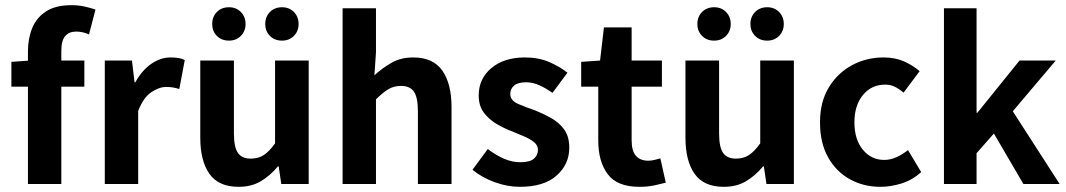

<svg xmlns="http://www.w3.org/2000/svg" viewBox="-20 -711 4121 742"><path d="M88 0V-512Q88 -562 104.5 -602.5Q121 -643 158 -667Q195 -691 256 -691Q284 -691 308 -685.5Q332 -680 349 -674L324 -578Q299 -589 274 -589Q247 -589 232 -571.5Q217 -554 217 -515V0ZM24 -376V-472L95 -477H306V-376Z M385 0V-477H490L500 -393H503Q529 -440 565 -464.5Q601 -489 639 -489Q658 -489 671 -486.5Q684 -484 694 -479L673 -367Q660 -371 648.5 -373Q637 -375 622 -375Q595 -375 564.5 -354.5Q534 -334 514 -282V0Z M902 11Q825 11 789.5 -39Q754 -89 754 -179V-477H884V-196Q884 -142 899.5 -120Q915 -98 949 -98Q978 -98 999 -111.5Q1020 -125 1043 -157V-477H1173V0H1067L1057 -68H1054Q1023 -31 987 -10Q951 11 902 11ZM865 -554Q836 -554 818 -572.5Q800 -591 800 -618Q800 -646 818 -664.5Q836 -683 865 -683Q893 -683 911 -664.5Q929 -646 929 -618Q929 -591 911 -572.5Q893 -554 865 -554ZM1070 -554Q1041 -554 1023 -572.5Q1005 -591 1005 -618Q1005 -646 1023 -664.5Q1041 -683 1070 -683Q1098 -683 1116 -664.5Q1134 -646 1134 -618Q1134 -591 1116 -572.5Q1098 -554 1070 -554Z M1304 0V-679H1433V-509L1427 -420Q1455 -446 1491.5 -467.5Q1528 -489 1577 -489Q1654 -489 1689.5 -438Q1725 -387 1725 -297V0H1595V-281Q1595 -335 1579.5 -357Q1564 -379 1530 -379Q1501 -379 1479.5 -365.5Q1458 -352 1433 -327V0Z M1989 11Q1941 11 1891.5 -7Q1842 -25 1806 -55L1865 -135Q1897 -111 1928 -97.5Q1959 -84 1992 -84Q2027 -84 2043 -97.5Q2059 -111 2059 -132Q2059 -149 2044.5 -161Q2030 -173 2007.5 -183Q1985 -193 1960 -203Q1930 -214 1900 -231.5Q1870 -249 1850 -275.5Q1830 -302 1830 -342Q1830 -407 1879 -448Q1928 -489 2009 -489Q2062 -489 2103 -471Q2144 -453 2173 -430L2115 -352Q2090 -370 2064.5 -381.5Q2039 -393 2013 -393Q1982 -393 1967 -380.5Q1952 -368 1952 -348Q1952 -323 1981 -310Q2010 -297 2049 -284Q2079 -272 2109.5 -255Q2140 -238 2160 -211Q2180 -184 2180 -140Q2180 -76 2131 -32.5Q2082 11 1989 11Z M2451 11Q2365 11 2328.5 -38Q2292 -87 2292 -168V-376H2226V-472L2299 -477L2314 -605H2421V-477H2538V-376H2421V-169Q2421 -128 2437.5 -109Q2454 -90 2485 -90Q2497 -90 2509.5 -93Q2522 -96 2532 -99L2553 -5Q2534 0 2508.5 5.5Q2483 11 2451 11Z M2777 11Q2700 11 2664.5 -39Q2629 -89 2629 -179V-477H2759V-196Q2759 -142 2774.5 -120Q2790 -98 2824 -98Q2853 -98 2874 -111.5Q2895 -125 2918 -157V-477H3048V0H2942L2932 -68H2929Q2898 -31 2862 -10Q2826 11 2777 11ZM2740 -554Q2711 -554 2693 -572.5Q2675 -591 2675 -618Q2675 -646 2693 -664.5Q2711 -683 2740 -683Q2768 -683 2786 -664.5Q2804 -646 2804 -618Q2804 -591 2786 -572.5Q2768 -554 2740 -554ZM2945 -554Q2916 -554 2898 -572.5Q2880 -591 2880 -618Q2880 -646 2898 -664.5Q2916 -683 2945 -683Q2973 -683 2991 -664.5Q3009 -646 3009 -618Q3009 -591 2991 -572.5Q2973 -554 2945 -554Z M3383 11Q3317 11 3264 -18.5Q3211 -48 3180 -103.5Q3149 -159 3149 -238Q3149 -318 3183.5 -374Q3218 -430 3273.5 -459.5Q3329 -489 3394 -489Q3439 -489 3473 -474Q3507 -459 3534 -436L3472 -353Q3454 -368 3437.5 -376Q3421 -384 3401 -384Q3348 -384 3315 -344Q3282 -304 3282 -238Q3282 -172 3314.5 -132.5Q3347 -93 3397 -93Q3422 -93 3445.5 -104Q3469 -115 3489 -131L3540 -46Q3506 -15 3464 -2Q3422 11 3383 11Z M3628 0V-679H3754V-275H3757L3920 -477H4060L3894 -281L4075 0H3935L3821 -195L3754 -119V0Z"/></svg>

Font: Narnoor
Style: Bold
Weight: 700
Designer: S. Sridhar Murthy
Foundry: SIL International
Version: Version 3.000